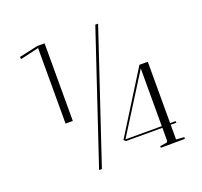

<svg xmlns="http://www.w3.org/2000/svg" viewBox="-129 -897 1097 1044"><g transform="rotate(-20 420.0 -374.5)"><path d="M523.9 -750H540L289.1 0H272.9ZM674.8 -22.9V-98.1H464.8L453.1 -107.9L674.8 -462.9H723.1V-107.9H754.9L755.9 -98.1H723.1V-13.2L770 -9.8Q769 -1 769 0L629.9 1V-8.8L667 -14.2Q672.4 -15.1 674.8 -22.9ZM464.8 -107.9H674.8V-441.9ZM80.1 -711.9 79.1 -725.1 188 -749H230V-299.8H188V-736.8Z"/></g></svg>

Font: Antic Didone
Style: Regular
Weight: 400
Designer: Santiago Orozco
Foundry: Santiago Orozco
Version: Version 2.000